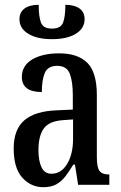

<svg xmlns="http://www.w3.org/2000/svg" viewBox="-20 -769 505 799"><path d="M160 10Q109 10 73 -29.5Q37 -69 37 -151Q37 -231 82 -269Q127 -307 218 -310L283 -313V-373Q283 -429 270.5 -462Q258 -495 218 -495Q179 -495 166.5 -465.5Q154 -436 154 -386Q71 -386 71 -449Q71 -496 114 -521.5Q157 -547 226 -547Q304 -547 343.5 -507.5Q383 -468 383 -373V-115Q383 -73 394 -58Q405 -43 432 -43H435V0H305L292 -84H285Q268 -56 252 -35Q236 -14 214.5 -2Q193 10 160 10ZM194 -46Q235 -46 259.5 -87Q284 -128 284 -191V-272L242 -269Q184 -265 162 -234Q140 -203 140 -145Q140 -99 153 -72.5Q166 -46 194 -46ZM196 -606Q134 -606 97.5 -628.5Q61 -651 61 -689Q61 -718 82 -733.5Q103 -749 141 -749Q141 -700 150.5 -675Q160 -650 196 -650Q233 -650 242.5 -675Q252 -700 252 -749Q289 -749 310.5 -734Q332 -719 332 -689Q332 -651 295.5 -628.5Q259 -606 196 -606Z"/></svg>

Font: Noto Serif ExtraCondensed Medium
Style: Regular
Weight: 500
Width: 2
Designer: Monotype Design Team
Foundry: Monotype Imaging Inc.
Version: Version 2.015